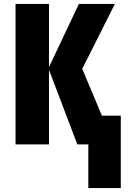

<svg xmlns="http://www.w3.org/2000/svg" viewBox="-20 -734 649 976"><path d="M564 -714 398 -384 498 -146H594V222H429V0H373L229 -379V0H59V-714H229V-393L381 -714Z"/></svg>

Font: Noto Sans ExtraCondensed Black
Style: Regular
Weight: 900
Width: 2
Designer: Monotype Design Team
Foundry: Monotype Imaging Inc.
Version: Version 2.013; ttfautohint (v1.8.4.7-5d5b)